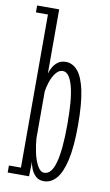

<svg xmlns="http://www.w3.org/2000/svg" viewBox="-87 -794 486 849"><g transform="rotate(10 156.0 -370.0)"><path d="M172.5 10Q149.5 10 135.8 -3.2Q122 -16.5 115 -34.2Q108 -52 106.5 -65.5L105 0H9V-31.5H63V-719H9V-750H108V-461.5Q110.5 -471.5 118.2 -487Q126 -502.5 140.5 -514.5Q155 -526.5 178 -526.5Q208.5 -526.5 231.2 -500Q254 -473.5 266.5 -414.8Q279 -356 279 -259Q279 -162.5 265.5 -103.2Q252 -44 228.2 -17Q204.5 10 172.5 10ZM168 -27Q184.5 -27 196.5 -41.2Q208.5 -55.5 216.2 -84Q224 -112.5 228 -155.5Q232 -198.5 232 -256.5Q232 -308 228.8 -349.8Q225.5 -391.5 218 -421.5Q210.5 -451.5 199 -468Q187.5 -484.5 171 -484.5Q154 -484.5 140.5 -467.2Q127 -450 118.8 -426Q110.5 -402 108 -381V-171.5Q110 -141 117.2 -107.5Q124.5 -74 137.5 -50.5Q150.5 -27 168 -27Z"/></g></svg>

Font: Imbue Thin 10pt ExtraLight
Style: Regular
Weight: 250
Version: Version 1.102